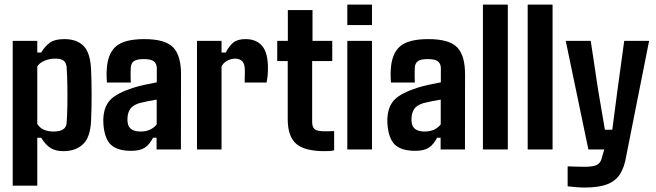

<svg xmlns="http://www.w3.org/2000/svg" viewBox="-20 -654 2870 840"><path d="M143.1 158.2H35.6V-475.1H143.1V-424.3H160.2Q177.7 -453.1 199 -468Q220.2 -482.9 261.7 -482.9Q316.9 -482.9 346.2 -452.4Q375.5 -421.9 378.4 -349.6Q379.4 -331.1 380.1 -301Q380.9 -271 380.9 -237.8Q380.9 -204.6 380.1 -174.6Q379.4 -144.5 378.4 -126Q375.5 -54.2 343.5 -23.4Q311.5 7.3 256.3 7.3Q224.1 7.3 201.9 -6.1Q179.7 -19.5 160.2 -51.3H143.1ZM214.8 -78.6Q268.6 -78.6 271.5 -115.7Q273.9 -147 274.7 -190.9Q275.4 -234.9 274.7 -280.3Q273.9 -325.7 271.5 -359.9Q270 -378.9 258.8 -388.2Q247.6 -397.5 221.7 -397.5Q196.3 -397.5 174.6 -388.2Q152.8 -378.9 143.1 -363.3V-112.3Q162.6 -78.6 214.8 -78.6Z M554.2 5.9Q494.6 5.9 466.3 -19.8Q438 -45.4 432.6 -107.9Q432.1 -114.7 431.9 -125Q431.6 -135.3 432.6 -142.6Q436.5 -191.4 464.6 -219.2Q492.7 -247.1 563 -270Q588.4 -277.8 613.8 -283.2Q639.2 -288.6 666 -293.9V-355.5Q666 -374.5 653.8 -385Q641.6 -395.5 608.4 -395.5Q579.6 -395.5 566.7 -387Q553.7 -378.4 552.2 -359.4Q551.8 -354 551.5 -340.6Q551.3 -327.1 551.5 -313.7Q551.8 -300.3 552.2 -293H447.8Q447.3 -296.9 446.5 -314.9Q445.8 -333 446.8 -345.7Q449.7 -417.5 486.3 -450.2Q522.9 -482.9 611.3 -482.9Q703.1 -482.9 737.8 -446.5Q772.5 -410.2 772 -327.1L771.5 0H665V-51.3H649.4Q634.3 -21.5 613.3 -7.8Q592.3 5.9 554.2 5.9ZM595.2 -78.6Q620.1 -78.6 637.7 -87.4Q655.3 -96.2 665.5 -109.9V-218.3Q646.5 -215.3 627.7 -211.4Q608.9 -207.5 588.9 -202.6Q559.6 -192.9 549.6 -177.2Q539.6 -161.6 538.1 -142.6Q536.6 -127.4 538.6 -117.2Q543.9 -78.6 595.2 -78.6Z M949.2 0H841.8V-475.1H949.2V-424.3H967.8Q982.4 -453.1 1001 -468Q1019.5 -482.9 1053.7 -482.9Q1101.6 -482.9 1127 -453.1Q1152.3 -423.3 1152.3 -355Q1152.3 -336.9 1150.6 -321Q1148.9 -305.2 1146.5 -293H1050.3Q1050.8 -302.7 1051 -321.3Q1051.3 -339.8 1051.3 -344.7Q1051.3 -375 1039.6 -386.2Q1027.8 -397.5 1009.3 -397.5Q991.2 -397.5 973.9 -388.2Q956.5 -378.9 949.2 -363.3Z M1400.4 7.3Q1312.5 7.3 1275.6 -25.1Q1238.8 -57.6 1238.8 -132.8V-386.7H1192.9V-475.1H1239.3V-609.9H1347.2V-475.1H1433.6V-386.7H1345.7V-119.6Q1345.7 -98.6 1356.4 -89.1Q1367.2 -79.6 1401.4 -79.6Q1412.1 -79.6 1421.1 -79.8Q1430.2 -80.1 1441.9 -80.6V3.4Q1433.1 5.9 1422.6 6.6Q1412.1 7.3 1400.4 7.3Z M1607.4 -544.4H1499.5V-633.8H1607.4ZM1607.4 0H1499.5V-475.1H1607.4Z M1796.9 5.9Q1737.3 5.9 1709 -19.8Q1680.7 -45.4 1675.3 -107.9Q1674.8 -114.7 1674.6 -125Q1674.3 -135.3 1675.3 -142.6Q1679.2 -191.4 1707.3 -219.2Q1735.4 -247.1 1805.7 -270Q1831.1 -277.8 1856.4 -283.2Q1881.8 -288.6 1908.7 -293.9V-355.5Q1908.7 -374.5 1896.5 -385Q1884.3 -395.5 1851.1 -395.5Q1822.3 -395.5 1809.3 -387Q1796.4 -378.4 1794.9 -359.4Q1794.4 -354 1794.2 -340.6Q1793.9 -327.1 1794.2 -313.7Q1794.4 -300.3 1794.9 -293H1690.4Q1689.9 -296.9 1689.2 -314.9Q1688.5 -333 1689.5 -345.7Q1692.4 -417.5 1729 -450.2Q1765.6 -482.9 1854 -482.9Q1945.8 -482.9 1980.5 -446.5Q2015.1 -410.2 2014.6 -327.1L2014.2 0H1907.7V-51.3H1892.1Q1877 -21.5 1856 -7.8Q1835 5.9 1796.9 5.9ZM1837.9 -78.6Q1862.8 -78.6 1880.4 -87.4Q1897.9 -96.2 1908.2 -109.9V-218.3Q1889.2 -215.3 1870.4 -211.4Q1851.6 -207.5 1831.5 -202.6Q1802.2 -192.9 1792.2 -177.2Q1782.2 -161.6 1780.8 -142.6Q1779.3 -127.4 1781.2 -117.2Q1786.6 -78.6 1837.9 -78.6Z M2201.7 0H2092.8V-633.8H2201.7Z M2397.5 0H2288.6V-633.8H2397.5Z M2537.6 166.5Q2521 166.5 2500.2 164.8Q2479.5 163.1 2463.4 161.1V73.7Q2477.5 74.2 2499 75Q2520.5 75.7 2536.6 75.7Q2578.1 75.7 2593.5 66.2Q2608.9 56.6 2613.3 35.6L2623.5 0H2554.2L2455.1 -475.1H2564.5L2596.7 -260.7L2626.5 -86.4H2658.7L2681.6 -260.7L2710.9 -475.1H2819.8L2720.2 26.4Q2712.4 76.2 2693.1 106.9Q2673.8 137.7 2636.7 152.1Q2599.6 166.5 2537.6 166.5Z"/></svg>

Font: Agdasima
Style: Bold
Weight: 700
Width: 3
Designer: The DocRepair Project, Patric King
Foundry: Google
Version: Version 2.002